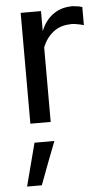

<svg xmlns="http://www.w3.org/2000/svg" viewBox="-55 -542 478 856"><g transform="rotate(-5 184.0 -114.0)"><path d="M70 0V-496H161V-406Q179 -452 213 -477.5Q247 -503 291 -505Q297 -506 303.5 -505.5Q310 -505 317 -504Q332 -503 346 -498V-417Q329 -422 310 -425Q303 -426 297 -426.5Q291 -427 284 -426Q241 -425 209.5 -400.5Q178 -376 161 -334V0ZM81 86H170Q151 134 133 182Q115 230 97 278H31Q43 230 56 182Q69 134 81 86Z"/></g></svg>

Font: Rosa Sans
Style: Regular
Weight: 400
Designer: Pentagram / MCKL
Foundry: Pentagram / MCKL
Version: Version 1.005;September 16, 2019;FontCreator 11.5.0.2425 64-